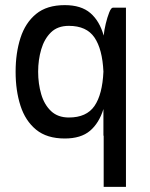

<svg xmlns="http://www.w3.org/2000/svg" viewBox="-20 -530 585 750"><path d="M385 200V0H384V-104Q367 -49 331.5 -19Q296 11 233 11Q163 11 121 -23.5Q79 -58 60 -117Q41 -176 41 -249V-250Q41 -323 60 -382Q79 -441 121 -475.5Q163 -510 233 -510Q297 -510 333 -479Q369 -448 385 -391Q387 -412 393 -437Q399 -462 406.5 -481Q414 -500 421 -500H472V200ZM249 -429Q205 -429 179 -403.5Q153 -378 141 -337Q129 -296 129 -250Q129 -203 141 -162Q153 -121 179.5 -96Q206 -71 249 -71Q318 -71 349 -116Q380 -161 384 -250Q380 -338 349 -383.5Q318 -429 249 -429Z"/></svg>

Font: Haskoy Medium
Style: Regular
Weight: 500
Designer: Ertekin Erdin
Foundry: Ertekin Erdin
Version: Version 1.500; ttfautohint (v1.8.3)